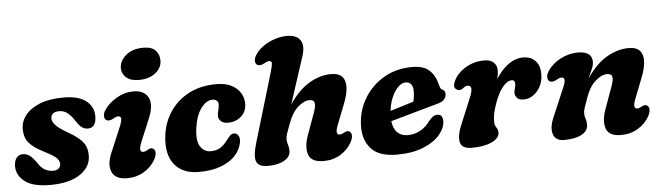

<svg xmlns="http://www.w3.org/2000/svg" viewBox="-47 -905 3793 1101"><g transform="rotate(-5 1849.5 -355.0)"><path d="M227 -66Q247.5 -66 258.8 -76.5Q270 -87 270 -102.5Q269 -121 253.8 -136.5Q238.5 -152 188 -177.5Q127.5 -208 101.2 -237.5Q75 -267 73.5 -313.5Q72 -359.5 100.2 -397Q128.5 -434.5 184.2 -457Q240 -479.5 321.5 -479.5Q407.5 -479.5 451 -445.8Q494.5 -412 494.5 -357.5Q494.5 -290 446 -290Q427.5 -290 412.2 -300.8Q397 -311.5 379 -339.5Q360 -369.5 339 -386.5Q318 -403.5 290.5 -403.5Q242.5 -403.5 242.5 -363.5Q243.5 -347 259.8 -328.2Q276 -309.5 322 -282Q367 -256.5 391.8 -235.2Q416.5 -214 426.8 -191.8Q437 -169.5 437.5 -141Q440 -72.5 377.5 -29.5Q315 13.5 203.5 13.5Q103 13.5 56.5 -23.2Q10 -60 11 -111.5Q11.5 -142.5 25 -159.2Q38.5 -176 60.5 -176Q84.5 -176 102 -162Q119.5 -148 136.5 -123.5Q157.5 -90 179.5 -78Q201.5 -66 227 -66Z M761.5 -542Q713.5 -542 688.5 -564.8Q663.5 -587.5 664.5 -620.5Q665.5 -661 702.8 -692.5Q740 -724 803.5 -724Q851.5 -724 873.5 -700Q895.5 -676 894.5 -640Q893.5 -599.5 857 -570.8Q820.5 -542 761.5 -542ZM745.5 -188Q720.5 -129 751 -129Q762 -129 779.5 -139.5Q788 -145 795.8 -145.8Q803.5 -146.5 811.5 -140Q820.5 -133 820.8 -117.2Q821 -101.5 809.5 -80Q787 -39 743.8 -12.8Q700.5 13.5 647 13.5Q578 13.5 558.8 -30.8Q539.5 -75 569.5 -143L626.5 -278Q643 -317 641.2 -330.8Q639.5 -344.5 624 -344.5Q617 -344.5 609.8 -341.2Q602.5 -338 593 -332.5Q569.5 -320.5 555 -329.5Q544.5 -337 544 -353.5Q543.5 -370 556.5 -389Q581 -425.5 627.2 -452.5Q673.5 -479.5 724.5 -479.5Q787.5 -479.5 809.5 -435.5Q831.5 -391.5 797 -311.5Z M1171.5 -392.5Q1136.5 -392.5 1106.2 -352Q1076 -311.5 1065.5 -239Q1055.5 -166 1077 -132.5Q1098.5 -99 1137 -99Q1170.5 -99 1193.8 -114.2Q1217 -129.5 1234.5 -155Q1245 -167.5 1254.2 -178.2Q1263.5 -189 1278.5 -189Q1294 -189 1303.8 -172.8Q1313.5 -156.5 1306 -127Q1298 -90.5 1268.2 -58.5Q1238.5 -26.5 1186.2 -6.5Q1134 13.5 1058 13.5Q965.5 13.5 918.5 -45.2Q871.5 -104 884.5 -210.5Q893.5 -285.5 933.8 -346.5Q974 -407.5 1042.2 -443.5Q1110.5 -479.5 1202 -479.5Q1255.5 -479.5 1290.2 -460.8Q1325 -442 1341.5 -412.5Q1358 -383 1357 -351.5Q1355.5 -305.5 1324 -279.2Q1292.5 -253 1250 -253Q1224.5 -253 1209.5 -265.8Q1194.5 -278.5 1195 -298.5Q1195.5 -312.5 1200.2 -329.2Q1205 -346 1205 -363.5Q1205.5 -376.5 1196.2 -384.5Q1187 -392.5 1171.5 -392.5Z M1939.5 -80Q1917 -38.5 1874 -12.5Q1831 13.5 1777 13.5Q1707 13.5 1691 -30.5Q1675 -74.5 1699.5 -142.5L1745.5 -270Q1758 -304.5 1754.5 -323Q1751 -341.5 1726 -341.5Q1694.5 -341.5 1659.5 -311Q1624.5 -280.5 1602 -218.5Q1588.5 -181.5 1582 -163.5Q1575.5 -145.5 1575.5 -129.5Q1575.5 -113 1581 -97.2Q1586.5 -81.5 1586.5 -62Q1586.5 -27.5 1550 -7Q1513.5 13.5 1455 13.5Q1403.5 13.5 1390.5 -17.2Q1377.5 -48 1401 -126L1518 -518Q1529 -556 1529.8 -570.2Q1530.5 -584.5 1513.5 -584.5Q1506.5 -584.5 1499.8 -581.2Q1493 -578 1482.5 -572.5Q1459 -560.5 1445 -569.5Q1434 -577 1433.8 -593.5Q1433.5 -610 1446.5 -629Q1464 -655.5 1493.8 -676Q1523.5 -696.5 1559 -708Q1594.5 -719.5 1629 -719.5Q1684.5 -719.5 1705.8 -687.2Q1727 -655 1707.5 -595.5L1619.5 -325.5Q1672 -404.5 1734.8 -442Q1797.5 -479.5 1861.5 -479.5Q1907.5 -479.5 1927 -456.2Q1946.5 -433 1943.8 -393Q1941 -353 1921 -303L1875.5 -186.5Q1853 -130 1881.5 -130Q1893.5 -130 1909.5 -139.5Q1928.5 -151 1941.5 -140Q1950.5 -133 1950.8 -117.2Q1951 -101.5 1939.5 -80Z M2480 -157.5Q2480 -116.5 2446.8 -77Q2413.5 -37.5 2350.8 -12Q2288 13.5 2199 13.5Q2092.5 13.5 2047 -41Q2001.5 -95.5 2008 -182.5Q2013.5 -265 2056 -332.2Q2098.5 -399.5 2168.8 -439.5Q2239 -479.5 2328 -479.5Q2396 -479.5 2429 -447.5Q2462 -415.5 2473 -363.5Q2475.5 -354 2479.2 -346Q2483 -338 2488 -336Q2496 -333.5 2501.2 -327Q2506.5 -320.5 2506.5 -309Q2506.5 -292.5 2495.5 -278.5Q2484.5 -264.5 2455.5 -257Q2421 -247.5 2373 -234Q2325 -220.5 2274.8 -206.2Q2224.5 -192 2183 -180.5Q2188 -136.5 2210.8 -114.5Q2233.5 -92.5 2270 -92.5Q2309.5 -92.5 2342.8 -110.8Q2376 -129 2398 -161Q2413.5 -179.5 2424.5 -186.8Q2435.5 -194 2451 -194Q2466 -194 2473 -182.8Q2480 -171.5 2480 -157.5ZM2283 -394.5Q2262 -394.5 2241 -374.2Q2220 -354 2204.5 -319Q2189 -284 2184 -239.5Q2217.5 -249.5 2254 -260.8Q2290.5 -272 2318.5 -281Q2326 -306.5 2326 -344Q2326 -367.5 2315 -381Q2304 -394.5 2283 -394.5Z M2586 -324Q2575 -324.5 2565 -334.8Q2555 -345 2562 -366.5Q2571.5 -395.5 2597.2 -421.8Q2623 -448 2660.5 -464.5Q2698 -481 2744 -481Q2779 -481 2797.8 -463.5Q2816.5 -446 2816.5 -417Q2816.5 -406.5 2814.5 -394.5Q2812.5 -382.5 2809.5 -369Q2843 -421.5 2883.2 -450Q2923.5 -478.5 2967.5 -478.5Q3012.5 -478.5 3038 -450.8Q3063.5 -423 3063.5 -375Q3063.5 -335 3047 -304Q3030.5 -273 3004.8 -255.5Q2979 -238 2951.5 -238Q2922.5 -238 2911.5 -252Q2900.5 -266 2900.5 -278Q2900.5 -291 2905 -304.2Q2909.5 -317.5 2909.5 -333Q2909.5 -354 2892 -354Q2865.5 -354 2839.2 -322.2Q2813 -290.5 2792.5 -233.5Q2779 -197 2774.5 -173Q2770 -149 2770 -127Q2770 -106 2779.8 -92Q2789.5 -78 2789.5 -63Q2789.5 -29.5 2745.2 -8.8Q2701 12 2629.5 12Q2571 12 2563.2 -28Q2555.5 -68 2584 -132L2643.5 -275.5Q2672.5 -345 2637 -345Q2625.5 -345 2614 -336Q2608 -331 2600.5 -327.2Q2593 -323.5 2586 -324Z M3106.5 -329.5Q3096 -337 3095.5 -353.5Q3095 -370 3108 -389Q3135 -430 3183.5 -454.8Q3232 -479.5 3282 -479.5Q3364 -479.5 3364 -419Q3364 -400.5 3354.2 -377.5Q3344.5 -354.5 3331.5 -327Q3390 -411 3452.2 -445.2Q3514.5 -479.5 3574 -479.5Q3620.5 -479.5 3640 -456.2Q3659.5 -433 3656.8 -393Q3654 -353 3634 -303L3588.5 -186.5Q3566 -130 3594.5 -130Q3606 -130 3622.5 -139.5Q3641.5 -151 3654.5 -140Q3663.5 -133 3663.8 -117.2Q3664 -101.5 3652.5 -80Q3630 -38.5 3586.8 -12.5Q3543.5 13.5 3490 13.5Q3420 13.5 3404 -30.5Q3388 -74.5 3412.5 -142.5L3458.5 -270Q3471 -304 3467.8 -322.8Q3464.5 -341.5 3439 -341.5Q3406 -341.5 3370.2 -309Q3334.5 -276.5 3315 -218.5Q3301 -180 3294.8 -161.5Q3288.5 -143 3288.5 -129Q3288.5 -113.5 3294 -97.5Q3299.5 -81.5 3299.5 -62Q3299.5 -27.5 3262.5 -7Q3225.5 13.5 3160.5 13.5Q3111.5 13.5 3098.8 -26.2Q3086 -66 3114 -127.5L3178 -278Q3195 -316 3193.2 -330.2Q3191.5 -344.5 3175.5 -344.5Q3168.5 -344.5 3161.5 -341.5Q3154.5 -338.5 3144.5 -332.5Q3121 -320.5 3106.5 -329.5Z"/></g></svg>

Font: Fraunces 9pt S100
Style: Bold Italic
Weight: 700
Italic angle: -16°
Version: Version 1.000; ttfautohint (v1.8.3)